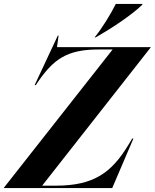

<svg xmlns="http://www.w3.org/2000/svg" viewBox="-82 -950 782 970"><path d="M210 -770 93 -520H99L113 -541C189 -650 257 -700 414 -700H487L-62 -2V0H485L592 -250H586L566 -217C481 -77 391 -12 200 -12H131L679 -710L680 -712H206L214 -770ZM396 -761H401C487 -810 580 -872 637 -926V-930H503C476 -876 434 -808 396 -761Z"/></svg>

Font: Nyght Serif Bold Italic
Style: Regular
Weight: 700
Italic angle: -16°
Designer: Maksym Kobuzan
Version: Version 0.410;Glyphs 3.1.2 (3151)